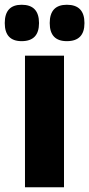

<svg xmlns="http://www.w3.org/2000/svg" viewBox="-58 -787 375 807"><path d="M223 -614Q297 -614 297 -690Q297 -767 223 -767Q151 -767 151 -690Q151 -614 223 -614ZM33 -614Q106 -614 106 -690Q106 -767 33 -767Q-38 -767 -38 -690Q-38 -614 33 -614ZM211 -553H47V0H211Z"/></svg>

Font: Noto Sans Display Condensed Black
Style: Regular
Weight: 900
Width: 3
Designer: Monotype Design team
Foundry: Monotype Imaging Inc.
Version: 1.000